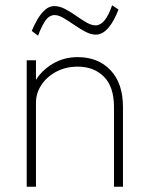

<svg xmlns="http://www.w3.org/2000/svg" viewBox="-20 -706 567 726"><path d="M81 0V-478H116V-404Q139 -441 180.5 -465.5Q222 -490 274 -490Q351 -490 398 -440.5Q445 -391 445 -301V0H411V-301Q411 -378 373 -416Q335 -454 274 -454Q228 -454 192 -434.5Q156 -415 136 -384Q116 -353 116 -318V0ZM124 -571 100 -589Q109 -611 121.5 -632.5Q134 -654 150 -668.5Q166 -683 185 -683Q205 -683 226 -672Q247 -661 267.5 -646.5Q288 -632 307 -621Q326 -610 342 -610Q359 -610 374.5 -628Q390 -646 404 -686L428 -670Q412 -627 390 -601Q368 -575 342 -575Q324 -575 303 -586Q282 -597 260.5 -612Q239 -627 220 -638Q201 -649 187 -649Q165 -649 150 -625.5Q135 -602 124 -571Z"/></svg>

Font: Zen Kaku Gothic New Light
Style: Regular
Weight: 300
Designer: Yoshimichi Ohira
Foundry: Positype
Version: Version 1.002